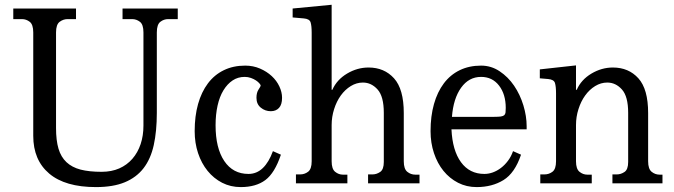

<svg xmlns="http://www.w3.org/2000/svg" viewBox="-20 -762 2801 798"><path d="M295.9 -726.6V-682.6H260.7Q243.2 -682.6 228 -671.4Q212.9 -660.2 212.9 -627V-229.5Q212.9 -178.7 223.1 -144Q233.4 -109.4 256.3 -87.9Q279.3 -66.4 314.9 -57.1Q350.6 -47.9 402.3 -47.9Q443.4 -47.9 475.6 -62Q507.8 -76.2 530.3 -102.1Q552.7 -127.9 564.5 -163.1Q576.2 -198.2 576.2 -240.2V-627Q576.2 -660.2 561.5 -671.4Q546.9 -682.6 529.3 -682.6H489.3V-726.6H718.8V-682.6H678.7Q661.1 -682.6 646.5 -671.4Q631.8 -660.2 631.8 -627V-293Q631.8 -216.8 619.1 -159.2Q606.4 -101.6 576.7 -63Q546.9 -24.4 498.5 -4.4Q450.2 15.6 378.9 15.6Q251 15.6 184.6 -40.5Q118.2 -96.7 118.2 -197.3V-627Q118.2 -660.2 103.5 -671.4Q88.9 -682.6 71.3 -682.6H35.2V-726.6Z M1147.5 -119.1Q1122.1 -43 1083 -13.7Q1043.9 15.6 980.5 15.6Q938.5 15.6 903.3 -2.4Q868.2 -20.5 842.8 -51.8Q817.4 -83 803.2 -125.5Q789.1 -168 789.1 -216.8Q789.1 -279.3 803.2 -329.6Q817.4 -379.9 844.2 -415.5Q871.1 -451.2 910.2 -470.2Q949.2 -489.3 999 -489.3Q1032.2 -489.3 1060.5 -477.1Q1088.9 -464.8 1109.4 -445.8Q1129.9 -426.8 1141.1 -402.8Q1152.3 -378.9 1152.3 -355.5Q1152.3 -327.1 1139.6 -313.5Q1127 -299.8 1105.5 -299.8Q1082 -299.8 1064 -314.5Q1045.9 -329.1 1045.9 -355.5Q1045.9 -377 1054.7 -390.1Q1063.5 -403.3 1063.5 -406.2Q1063.5 -409.2 1058.1 -415.5Q1052.7 -421.9 1043.9 -427.7Q1035.2 -433.6 1022.9 -438Q1010.7 -442.4 997.1 -442.4Q968.8 -442.4 946.8 -427.7Q924.8 -413.1 908.7 -386.7Q892.6 -360.4 884.3 -323.2Q876 -286.1 876 -241.2Q876 -146.5 912.1 -92.8Q948.2 -39.1 1012.7 -39.1Q1046.9 -39.1 1072.3 -63.5Q1097.7 -87.9 1114.3 -133.8Z M1358.4 -388.7H1361.3Q1379.9 -430.7 1422.4 -456.1Q1464.8 -481.4 1511.7 -481.4Q1577.1 -481.4 1617.7 -436.5Q1658.2 -391.6 1658.2 -292V-91.8Q1658.2 -59.6 1672.9 -47.9Q1687.5 -36.1 1706.1 -36.1H1723.6V0H1509.8V-37.1H1528.3Q1544.9 -37.1 1560.1 -47.4Q1575.2 -57.6 1575.2 -88.9V-293Q1575.2 -361.3 1549.3 -390.1Q1523.4 -418.9 1488.3 -418.9Q1461.9 -418.9 1438 -404.3Q1414.1 -389.6 1396.5 -365.2Q1378.9 -340.8 1368.7 -308.6Q1358.4 -276.4 1358.4 -242.2V-91.8Q1358.4 -59.6 1373 -47.9Q1387.7 -36.1 1405.3 -36.1H1423.8V0H1210V-37.1H1227.5Q1246.1 -37.1 1260.7 -48.3Q1275.4 -59.6 1275.4 -91.8V-626Q1275.4 -654.3 1271 -668.9Q1266.6 -683.6 1242.2 -685.5L1196.3 -689.5V-726.6L1358.4 -742.2Z M2145.5 -119.1Q2120.1 -43 2072.8 -13.7Q2025.4 15.6 1960.9 15.6Q1918.9 15.6 1883.8 -2.4Q1848.6 -20.5 1823.2 -51.8Q1797.9 -83 1783.7 -125.5Q1769.5 -168 1769.5 -216.8Q1769.5 -279.3 1783.7 -329.6Q1797.9 -379.9 1824.7 -415.5Q1851.6 -451.2 1890.6 -470.2Q1929.7 -489.3 1979.5 -489.3Q2021.5 -489.3 2056.6 -465.8Q2091.8 -442.4 2116.7 -405.8Q2141.6 -369.1 2155.3 -324.2Q2168.9 -279.3 2168.9 -237.3V-224.6H1856.4Q1860.4 -136.7 1896 -87.9Q1931.6 -39.1 1993.2 -39.1Q2010.7 -39.1 2028.3 -45.4Q2045.9 -51.8 2062 -64Q2078.1 -76.2 2091.3 -93.8Q2104.5 -111.3 2112.3 -133.8ZM2082 -313.5Q2082 -370.1 2054.2 -406.2Q2026.4 -442.4 1979.5 -442.4Q1928.7 -442.4 1896.5 -397.5Q1864.3 -352.5 1858.4 -276.4H2034.2Q2051.8 -276.4 2061.5 -277.8Q2071.3 -279.3 2075.7 -283.2Q2080.1 -287.1 2081.1 -294.4Q2082 -301.8 2082 -313.5Z M2374 -388.7H2377Q2395.5 -430.7 2438 -456.1Q2480.5 -481.4 2527.3 -481.4Q2592.8 -481.4 2633.3 -436.5Q2673.8 -391.6 2673.8 -292V-91.8Q2673.8 -59.6 2688.5 -47.9Q2703.1 -36.1 2721.7 -36.1H2733.4V0H2525.4V-37.1H2543.9Q2560.5 -37.1 2575.7 -47.4Q2590.8 -57.6 2590.8 -88.9V-293Q2590.8 -361.3 2564.9 -390.1Q2539.1 -418.9 2503.9 -418.9Q2477.5 -418.9 2453.6 -404.3Q2429.7 -389.6 2412.1 -365.2Q2394.5 -340.8 2384.3 -308.6Q2374 -276.4 2374 -242.2V-91.8Q2374 -59.6 2388.7 -47.9Q2403.3 -36.1 2420.9 -36.1H2439.5V0H2225.6V-37.1H2243.2Q2261.7 -37.1 2276.4 -48.3Q2291 -59.6 2291 -91.8V-374Q2291 -402.3 2286.6 -417Q2282.2 -431.6 2257.8 -433.6L2223.6 -436.5V-473.6L2374 -490.2Z"/></svg>

Font: Uchen
Style: Regular
Weight: 400
Designer: Christopher J. Fynn
Foundry: Christopher J. Fynn for DDC
Version: Version 1.000 preliminary